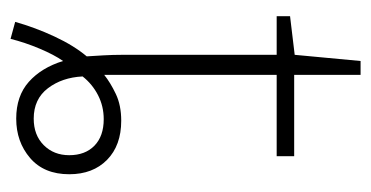

<svg xmlns="http://www.w3.org/2000/svg" viewBox="-194 -506 720 373"><g transform="rotate(90 166.5 -319.0)"><path d="M55 21 22 12Q33 -27 50.5 -64.5Q68 -102 89 -127Q88 -142 87 -160Q86 -178 86 -195V-496H11V-522L86 -531L98 -659H125V-530H283V-496H125V-161Q140 -173 162 -183.5Q184 -194 214 -194Q262 -194 290 -166.5Q318 -139 318 -93Q318 -44 286.5 -17Q255 10 210 10Q166 10 138.5 -14.5Q111 -39 98 -81Q86 -64 74 -35.5Q62 -7 55 21ZM210 -24Q242 -24 261.5 -43.5Q281 -63 281 -93Q281 -124 262.5 -142Q244 -160 211 -160Q186 -160 164.5 -149Q143 -138 128 -119Q130 -79 151 -51.5Q172 -24 210 -24Z"/></g></svg>

Font: Noto Sans Disp ExtLt
Style: Regular
Weight: 200
Designer: Monotype Design Team
Foundry: Monotype Imaging Inc.
Version: Version 2.000;GOOG;noto-source:20170915:90ef993387c0